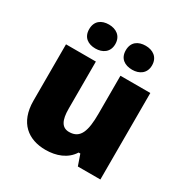

<svg xmlns="http://www.w3.org/2000/svg" viewBox="-177 -910 1023 1063"><g transform="rotate(30 335.0 -378.5)"><path d="M134 -690C134 -638 170 -614 217 -614C262 -614 301 -638 301 -690C301 -743 262 -767 217 -767C170 -767 134 -743 134 -690ZM368 -690C368 -638 404 -614 452 -614C497 -614 536 -638 536 -690C536 -743 497 -767 452 -767C404 -767 368 -743 368 -690ZM604 -553H413V-311C413 -201 394 -141 322 -141C275 -141 256 -179 256 -251V-553H65V-193C65 -51 149 10 258 10C326 10 390 -13 425 -69H436L460 0H604Z"/></g></svg>

Font: Noto Sans Lao Looped Black
Style: Regular
Weight: 900
Designer: Mark Frömberg, Ben Mitchell
Foundry: The Fontpad Ltd
Version: Version 1.002